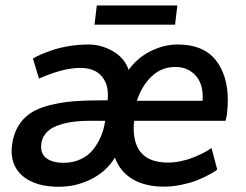

<svg xmlns="http://www.w3.org/2000/svg" viewBox="-20 -678 910 709"><path d="M329.1 -586.9 337.4 -657.7H634.8L626.5 -586.9ZM636.7 -513.7Q729.5 -513.7 775.4 -457.5Q821.3 -401.4 821.3 -306.6Q821.3 -286.1 817.9 -254.4L813 -231.9H475.6L474.1 -220.7Q473.6 -215.3 473.6 -205.1Q473.6 -77.6 600.6 -77.6Q624.5 -77.6 649.9 -83.3Q675.3 -88.9 694.3 -96.7Q713.4 -104.5 729 -112.3Q744.6 -120.1 752.9 -126L761.2 -131.3L782.2 -51.8Q778.8 -49.3 772.7 -44.9Q766.6 -40.5 746.1 -29.8Q725.6 -19 703.9 -10.7Q682.1 -2.4 649.7 4.4Q617.2 11.2 585 11.2Q517.6 11.2 470.9 -15.6Q424.3 -42.5 404.3 -95.7Q372.1 -43.9 316.2 -16.1Q260.3 11.7 197.3 11.7Q116.7 11.7 69.8 -23.2Q22.9 -58.1 22.9 -121.1Q22.9 -130.9 24.4 -141.6Q29.3 -182.1 46.9 -211.7Q64.5 -241.2 91.6 -259.5Q118.7 -277.8 160.4 -288.8Q202.1 -299.8 248.8 -303.7Q295.4 -307.6 358.9 -307.6H377.4Q378.4 -314.5 378.4 -327.1Q378.4 -373 352.3 -400.1Q326.2 -427.2 276.4 -427.2Q212.4 -427.2 124 -387.7L101.6 -461.9Q112.3 -468.3 126.7 -474.9Q141.1 -481.4 168.2 -491.2Q195.3 -501 232.2 -507.3Q269 -513.7 307.6 -513.7Q353.5 -513.7 396.7 -489Q439.9 -464.4 455.1 -419.9Q486.3 -463.9 535.6 -488.8Q585 -513.7 636.7 -513.7ZM131.8 -136.2Q131.8 -106 154.8 -91.3Q177.7 -76.7 214.4 -76.7Q249.5 -76.7 278.1 -90.1Q306.6 -103.5 324.5 -126.5Q342.3 -149.4 353.3 -175.8Q364.3 -202.1 368.2 -231.9H309.6Q274.4 -231.9 244.9 -227.5Q215.3 -223.1 188.7 -212.9Q162.1 -202.6 147 -183.1Q131.8 -163.6 131.8 -136.2ZM728.5 -320.8Q728.5 -372.1 700.2 -401.4Q671.9 -430.7 627.9 -430.7Q576.2 -430.7 539.8 -395.8Q503.4 -360.8 485.4 -305.7H728Q728.5 -310.5 728.5 -320.8Z"/></svg>

Font: Muli
Style: Semi-BoldItalic
Weight: 600
Italic angle: -7°
Designer: Vernon Adams
Foundry: newtypography
Version: Version 2.0; ttfautohint (v1.00rc1.2-2d82) -l 8 -r 50 -G 200